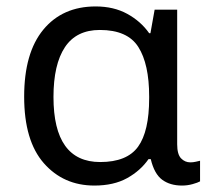

<svg xmlns="http://www.w3.org/2000/svg" viewBox="-20 -566 663 596"><path d="M273 10Q177 10 116 -59.5Q55 -129 55 -266Q55 -402 114.5 -474Q174 -546 277 -546Q333 -546 375 -523Q417 -500 443 -463H447L460 -536H530V-118Q530 -87 542 -74.5Q554 -62 571 -62Q579 -62 588 -64Q597 -66 601 -67V-3Q594 1 578 5.5Q562 10 545 10Q508 10 483.5 -8Q459 -26 448 -72H441Q416 -36 374.5 -13Q333 10 273 10ZM291 -63Q374 -63 408.5 -110.5Q443 -158 443 -261V-267Q443 -367 409.5 -420Q376 -473 290 -473Q217 -473 181.5 -419.5Q146 -366 146 -265Q146 -63 291 -63Z"/></svg>

Font: Noto Sans
Style: Regular
Weight: 400
Designer: Monotype Design Team
Foundry: Monotype Imaging Inc.
Version: Version 2.007